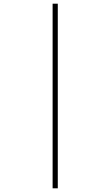

<svg xmlns="http://www.w3.org/2000/svg" viewBox="-20 -780 599 1040"><path d="M265 240V-760H293V240Z"/></svg>

Font: Noto Serif Tamil Thin
Style: Regular
Weight: 100
Designer: Indian Type Foundry, Tom Grace, and the Monotype Design Team
Foundry: Monotype Imaging Inc.
Version: Version 2.004; ttfautohint (v1.8.4.7-5d5b)